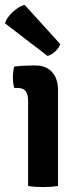

<svg xmlns="http://www.w3.org/2000/svg" viewBox="-28 -771 330 796"><path d="M212.5 0Q185.5 4.5 150.5 4.5Q116 4.5 88.5 0V-352.5Q88.5 -378.5 78.8 -392.5Q69 -406.5 43 -406.5H31Q25.5 -427.5 25.5 -449.5Q25.5 -460.5 26.8 -472Q28 -483.5 31 -495Q51 -497.5 70.8 -498.5Q90.5 -499.5 103.5 -499.5H120.5Q163 -499.5 187.8 -472.2Q212.5 -445 212.5 -398.5ZM74 -751Q49 -743.5 25 -721.5Q1 -699.5 -7.5 -674.5L169 -539Q185.5 -543.5 200.5 -557.2Q215.5 -571 222 -588Z"/></svg>

Font: Signika Negative Light SemiBold
Style: Regular
Weight: 600
Version: Version 2.001